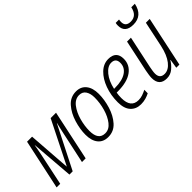

<svg xmlns="http://www.w3.org/2000/svg" viewBox="-20 -1325 1916 1916"><g transform="rotate(-45 938.0 -367.0)"><path d="M15 0H66L138 -341Q144 -371 149 -398Q154 -425 158 -451H160L196 0H242L470 -451H472Q464 -421 458 -393.5Q452 -366 445 -335L373 0H425L538 -531H462L235 -77H233L200 -531H129Z M736 10Q815 10 867.5 -48.5Q920 -107 946.5 -193.5Q973 -280 973 -363Q973 -446 935 -493.5Q897 -541 829 -541Q749 -541 696 -480.5Q643 -420 616.5 -333Q590 -246 590 -168Q590 -84 628 -37Q666 10 736 10ZM741 -38Q645 -38 645 -167Q645 -237 666 -312.5Q687 -388 727.5 -440.5Q768 -493 825 -493Q872 -493 895 -457.5Q918 -422 918 -366Q918 -290 896.5 -214.5Q875 -139 835.5 -88.5Q796 -38 741 -38Z M1198 10Q1235 10 1266 1Q1297 -8 1322 -21L1323 -70Q1295 -56 1268 -46.5Q1241 -37 1210 -37Q1102 -37 1102 -173Q1102 -214 1108 -245H1123Q1256 -245 1326.5 -296.5Q1397 -348 1397 -433Q1397 -542 1285 -542Q1217 -542 1163 -490Q1109 -438 1078 -353Q1047 -268 1047 -169Q1047 -80 1088.5 -35Q1130 10 1198 10ZM1116 -290Q1136 -382 1182.5 -438.5Q1229 -495 1280 -495Q1344 -495 1344 -429Q1344 -365 1288 -327.5Q1232 -290 1131 -290Z M1563 10Q1615 10 1654 -23Q1693 -56 1716 -96H1719L1704 0H1748L1861 -532H1807L1750 -262Q1727 -155 1681 -96.5Q1635 -38 1579 -38Q1512 -38 1512 -109Q1512 -126 1515.5 -147Q1519 -168 1523 -190L1596 -532H1541L1469 -193Q1465 -170 1461 -145Q1457 -120 1457 -101Q1457 10 1563 10ZM1706 -606Q1835 -606 1863 -744H1813Q1793 -646 1709 -646Q1637 -646 1637 -712Q1637 -720 1638 -728.5Q1639 -737 1640 -744H1593Q1589 -731 1589 -709Q1589 -606 1706 -606Z"/></g></svg>

Font: Noto Sans Display SemiCondensed Light
Style: Italic
Weight: 300
Width: 4
Italic angle: -12°
Designer: Monotype Design Team
Foundry: Monotype Imaging Inc.
Version: Version 1.900